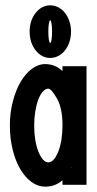

<svg xmlns="http://www.w3.org/2000/svg" viewBox="-20 -694 365 719"><path d="M304 -446V-2H214V-19Q187 5 149 5Q122 5 98 -12.5Q74 -30 56 -60.5Q38 -91 27.5 -133Q17 -175 17 -224Q17 -272 28 -314Q39 -356 57 -387Q75 -418 99 -436Q123 -454 149 -454Q186 -454 214 -428V-446ZM248 -68Q248 -67 247 -67H250ZM194 -324Q172 -362 161 -362Q150 -362 140 -350.5Q130 -339 123 -320Q116 -301 112 -276Q108 -251 108 -224Q108 -196 112 -171Q116 -146 123.5 -127Q131 -108 140.5 -97Q150 -86 161 -86Q172 -86 181.5 -97Q191 -108 198.5 -127Q206 -146 210 -171Q214 -196 214 -224Q214 -288 194 -324ZM168 -533Q171 -533 173 -545.5Q175 -558 175 -576Q175 -593 173 -605.5Q171 -618 168 -618Q165 -618 163 -605.5Q161 -593 161 -576Q161 -558 163 -545.5Q165 -533 168 -533ZM168 -477Q136 -477 113.5 -505.5Q91 -534 91 -576Q91 -617 113.5 -645.5Q136 -674 168 -674Q184 -674 198.5 -666.5Q213 -659 223.5 -645.5Q234 -632 240 -614Q246 -596 246 -576Q246 -555 240 -537Q234 -519 223.5 -505.5Q213 -492 198.5 -484.5Q184 -477 168 -477Z"/></svg>

Font: Fundamental  Brigade Condensed
Style: Regular
Weight: 400
Width: 3
Designer: Peter Wiegel, original typeface by Carl Albert Fahrenwaldt 1901
Foundry: Peter Wiegel
Version: Version 0.000 2012 initial release